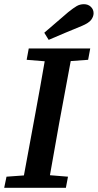

<svg xmlns="http://www.w3.org/2000/svg" viewBox="-25 -895 466 915"><path d="M102 -610 112 -664H405L395 -610L312 -604L257 -308Q246 -246 235 -184Q224 -122 213 -60L299 -53L289 0H-5L6 -53L89 -59L144 -357Q155 -419 166.5 -480.5Q178 -542 188 -603ZM186 -739Q215 -764 243 -788Q271 -812 300 -837Q325 -857 340.5 -866Q356 -875 375 -875Q395 -875 408 -862.5Q421 -850 421 -832Q421 -816 409.5 -800.5Q398 -785 364 -771Q325 -755 285.5 -738.5Q246 -722 207 -705Z"/></svg>

Font: Source Serif 4 SmText Semibold
Style: Italic
Weight: 600
Italic angle: -12°
Designer: Frank Grießhammer
Foundry: Adobe
Version: Version 4.005;hotconv 1.1.0;makeotfexe 2.6.0